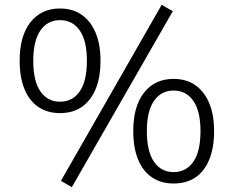

<svg xmlns="http://www.w3.org/2000/svg" viewBox="-20 -748 963 791"><path d="M276 23 231 -3 646 -728 692 -702ZM227 -282Q176 -282 138.5 -307Q101 -332 81 -380.5Q61 -429 61 -498Q61 -600 105.5 -656.5Q150 -713 227 -713Q279 -713 316 -687.5Q353 -662 373.5 -614Q394 -566 394 -498Q394 -429 374 -381Q354 -333 317 -307.5Q280 -282 227 -282ZM227 -329Q279 -329 308.5 -371.5Q338 -414 338 -498Q338 -580 308.5 -622.5Q279 -665 227 -665Q176 -665 146.5 -622.5Q117 -580 117 -498Q117 -414 146.5 -371.5Q176 -329 227 -329ZM695 8Q644 8 606.5 -17Q569 -42 549 -90.5Q529 -139 529 -208Q529 -310 573.5 -366.5Q618 -423 695 -423Q747 -423 784 -397.5Q821 -372 841.5 -324Q862 -276 862 -208Q862 -139 842 -90.5Q822 -42 785 -17Q748 8 695 8ZM695 -39Q747 -39 776.5 -81.5Q806 -124 806 -208Q806 -290 776.5 -332.5Q747 -375 695 -375Q644 -375 614.5 -332.5Q585 -290 585 -208Q585 -124 614.5 -81.5Q644 -39 695 -39Z"/></svg>

Font: Nunito Sans 12pt ExtraLight 12pt Light
Style: Regular
Weight: 300
Version: Version 3.101;gftools[0.9.27]